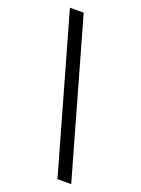

<svg xmlns="http://www.w3.org/2000/svg" viewBox="-171 -866 790 1076"><g transform="rotate(20 224.5 -328.5)"><path d="M52 -792H134L397 135H315Z"/></g></svg>

Font: hexugurmukhi05
Style: Book
Weight: 400
Designer: Jelle Bosma - Monotype Design Team
Foundry: Monotype Imaging Inc.
Version: Version 2.003